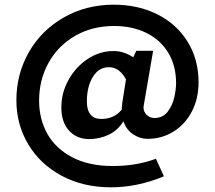

<svg xmlns="http://www.w3.org/2000/svg" viewBox="-20 -623 918 820"><path d="M594 -173Q593 -170 593 -164Q593 -145 607 -132Q621 -119 639 -119Q676 -119 696.5 -146.5Q717 -174 724.5 -208Q732 -242 732 -267Q732 -343 698.5 -398Q665 -453 605 -482.5Q545 -512 467 -512Q374 -512 301 -470Q228 -428 187.5 -355Q147 -282 147 -193Q147 -115 182 -52Q217 11 288 48.5Q359 86 462 86Q563 86 646 55L680 130Q567 177 454 177Q335 177 243 127.5Q151 78 100.5 -7Q50 -92 50 -195Q50 -307 103.5 -400.5Q157 -494 252.5 -548.5Q348 -603 466 -603Q570 -603 652.5 -561.5Q735 -520 781.5 -444.5Q828 -369 828 -272Q828 -202 799.5 -147Q771 -92 721 -61Q671 -30 610 -30Q578 -30 549 -49Q520 -68 507 -105Q484 -67 445 -48Q406 -29 361 -29Q308 -29 275 -65Q242 -101 242 -164Q242 -227 273 -282.5Q304 -338 355 -371.5Q406 -405 464 -405Q510 -405 549 -378L562 -406H634ZM500 -155Q500 -171 503 -189L518 -284Q490 -336 445 -336Q402 -336 376.5 -294.5Q351 -253 351 -189Q351 -153 366.5 -134Q382 -115 412 -115Q468 -115 500 -155Z"/></svg>

Font: Ysabeau Infant
Style: Bold
Weight: 700
Designer: Christian Thalmann (Catharsis Fonts)
Version: Version 0.003